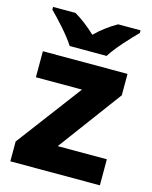

<svg xmlns="http://www.w3.org/2000/svg" viewBox="-115 -842 727 918"><g transform="rotate(15 248.5 -383.0)"><path d="M340.3 -606C367.2 -650.9 431.2 -718.8 465.3 -752.9V-766.1H354C319.3 -746.1 281.2 -719.2 248 -686C212.4 -719.2 179.7 -744.6 143.1 -766.1H32.2V-752.9C68.8 -716.3 129.4 -651.4 157.2 -606ZM469.2 -128.9H226.1L459 -442.9V-548.8H40V-419.9H268.1L25.9 -98.1V0H469.2Z"/></g></svg>

Font: Noto Reveo Sans
Style: Regular
Weight: 800
Designer: Monotype Design Team
Foundry: Monotype Imaging Inc.
Version: Version 2.007